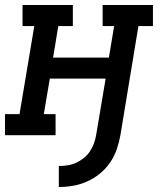

<svg xmlns="http://www.w3.org/2000/svg" viewBox="-29 -540 649 767"><path d="M206 207V123Q223 123 240.5 120.5Q258 118 274.5 110.5Q291 103 305.5 91.5Q320 80 330 65Q340 50 346 33.5Q352 17 355 0L393 -226H170L146 -84H193V0H-9V-84H49L108 -436H61V-520H262V-436H204L183 -310H406L427 -436H381V-520H582V-436H524L452 0Q447 28 437.5 56Q428 84 411 109Q394 134 370 153.5Q346 173 319 185Q292 197 263.5 202Q235 207 206 207Z"/></svg>

Font: Iosevka Etoile Medium Oblique
Style: Regular
Weight: 500
Italic angle: -9°
Designer: Belleve Invis
Foundry: Belleve Invis
Version: Version 15.5.2; ttfautohint (v1.8.4)